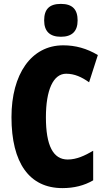

<svg xmlns="http://www.w3.org/2000/svg" viewBox="-20 -957 547 987"><path d="M293 -937C233 -937 207 -909 207 -852C207 -796 236 -768 293 -768C350 -768 379 -796 379 -852C379 -908 353 -937 293 -937ZM320 -578C363 -578 400 -561 438 -534L483 -674C426 -708 368 -724 305 -724C140 -724 39 -575 39 -355C39 -119 131 10 301 10C360 10 413 -3 459 -30V-182C416 -157 374 -137 328 -137C253 -137 216 -209 216 -354C216 -493 253 -578 320 -578Z"/></svg>

Font: Noto Sans Telugu ExtraCondensed Black
Style: Regular
Weight: 900
Width: 2
Designer: Jelle Bosma - Monotype Design Team
Foundry: Monotype Imaging Inc.
Version: Version 2.005